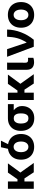

<svg xmlns="http://www.w3.org/2000/svg" viewBox="1564 -2266 713 3880"><g transform="rotate(-90 1920.0 -326.5)"><path d="M192.8 -522.5V0H44.5V-522.5ZM558.4 -522.5 312.1 -188.5H167.6L149.4 -329.5H236.9L371.9 -522.5ZM377.5 0 235 -216.8 362.5 -285 566.4 0Z M892.1 7.8Q813.5 7.8 755.1 -25Q696.7 -57.7 664.7 -117.4Q632.7 -177.1 632.7 -257.4Q632.7 -338.2 664.7 -397.8Q696.7 -457.4 755.1 -490.4Q813.5 -523.4 892.1 -523.4Q971.2 -523.4 1029.3 -490.4Q1087.5 -457.4 1119.5 -397.8Q1151.5 -338.2 1151.5 -257.4Q1151.5 -177.1 1119.6 -117.4Q1087.7 -57.7 1029.4 -25Q971.2 7.8 892.1 7.8ZM892.1 -108.4Q924 -108.4 948.4 -126.3Q972.8 -144.1 986.3 -177.6Q999.9 -211.1 999.9 -257.4Q999.9 -304.1 986.3 -337.6Q972.8 -371.2 948.5 -389.4Q924.2 -407.6 892.1 -407.6Q859.7 -407.6 835.4 -389.6Q811.2 -371.5 797.8 -337.9Q784.3 -304.4 784.3 -257.4Q784.5 -211.1 797.9 -177.6Q811.4 -144.1 835.6 -126.3Q859.9 -108.4 892.1 -108.4ZM846.6 -496.3 884.1 -663.3H1017.3L934.3 -496.3Z M1215.1 -255.9V-266.6Q1215.2 -339.5 1244.7 -397.3Q1274.2 -455.2 1331 -488.8Q1387.7 -522.5 1469.6 -522.5Q1480.8 -516 1491.1 -500.1Q1501.5 -484.2 1518.3 -467.5Q1535.2 -450.9 1565.1 -441.2Q1603.5 -428.6 1638.1 -399.9Q1672.8 -371.1 1694.6 -331.4Q1716.4 -291.7 1716.3 -246.1V-236.3Q1716.4 -167 1687.5 -111.3Q1658.7 -55.6 1603.9 -22.9Q1549.1 9.8 1470.6 9.8Q1388.8 9.8 1331.7 -25.1Q1274.7 -60 1245 -120.2Q1215.2 -180.4 1215.1 -255.9ZM1363.4 -266.6V-255.9Q1363.5 -214.7 1373.5 -181.2Q1383.6 -147.6 1406.9 -127.7Q1430.3 -107.8 1470.6 -107.8Q1507.1 -107.8 1528.4 -127.7Q1549.7 -147.6 1559 -181.2Q1568.3 -214.7 1567.7 -255.9V-266.6Q1568.3 -303.9 1559 -335.2Q1549.7 -366.5 1528.2 -385.7Q1506.6 -404.9 1469.6 -404.9Q1430.7 -404.9 1407.4 -385.7Q1384.2 -366.5 1373.8 -335.2Q1363.5 -303.9 1363.4 -266.6ZM1754.6 -522.5V-404.9H1469.6V-522.5Z M1986.2 -522.5V0H1838V-522.5ZM2351.9 -522.5 2105.6 -188.5H1961L1942.9 -329.5H2030.4L2165.3 -522.5ZM2171 0 2028.4 -216.8 2156 -285 2359.9 0Z M2448.8 -539.1H2593.9L2592.2 -168.9Q2592.1 -136.7 2606.6 -125.7Q2621.1 -114.6 2649 -114.6Q2662.3 -114.6 2672.6 -115.6Q2682.8 -116.6 2691.8 -117.4V-8.2Q2672.5 -1.6 2649.8 2.3Q2627.1 6.2 2602.7 6.2Q2531.6 6.2 2490.1 -30.4Q2448.6 -67.1 2448.8 -151.4Z M2914.6 0 2711.9 -539.1H2866.2L2997.5 -146.9H3003.3Q3035.1 -199.1 3055.8 -245.2Q3076.5 -291.2 3088.8 -336.4Q3101.2 -381.6 3107.7 -431Q3114.3 -480.3 3117.2 -539.1H3262.9Q3259.2 -396.4 3206.5 -257.7Q3153.8 -119 3056.6 0Z M3558.6 7.8Q3480 7.8 3421.6 -25Q3363.2 -57.7 3331.2 -117.4Q3299.2 -177.1 3299.2 -257.4Q3299.2 -338.2 3331.2 -397.8Q3363.2 -457.4 3421.6 -490.4Q3480 -523.4 3558.6 -523.4Q3637.7 -523.4 3695.8 -490.4Q3754 -457.4 3786 -397.8Q3818 -338.2 3818 -257.4Q3818 -177.1 3786.1 -117.4Q3754.2 -57.7 3695.9 -25Q3637.7 7.8 3558.6 7.8ZM3558.6 -108.4Q3590.5 -108.4 3614.9 -126.3Q3639.3 -144.1 3652.8 -177.6Q3666.4 -211.1 3666.4 -257.4Q3666.4 -304.1 3652.8 -337.6Q3639.3 -371.2 3615 -389.4Q3590.7 -407.6 3558.6 -407.6Q3526.2 -407.6 3502 -389.6Q3477.7 -371.5 3464.3 -337.9Q3450.8 -304.4 3450.8 -257.4Q3451 -211.1 3464.5 -177.6Q3477.9 -144.1 3502.1 -126.3Q3526.4 -108.4 3558.6 -108.4Z"/></g></svg>

Font: Inter Display V
Style: Regular
Weight: 400
Designer: Rasmus Andersson
Foundry: rsms
Version: Version 3.015;git-src